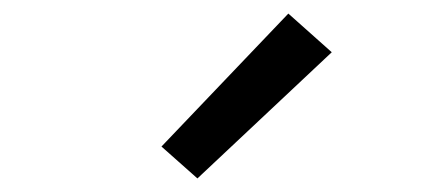

<svg xmlns="http://www.w3.org/2000/svg" viewBox="-20 -824 640 283"><path d="M271 -561 218 -608 405 -804 469 -747Z"/></svg>

Font: Iosevka Curly Slab Extended
Style: Regular
Weight: 400
Width: 7
Monospace: yes
Designer: Belleve Invis
Foundry: Belleve Invis
Version: Version 11.1.0; ttfautohint (v1.8.3)